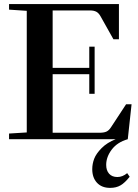

<svg xmlns="http://www.w3.org/2000/svg" viewBox="-20 -683 678 942"><path d="M24.4 0V-27.8L111.3 -33.2V-629.9L24.4 -635.7V-663.1H563.5V-490.2H536.6L473.6 -602.5Q464.8 -618.7 452.9 -625.2Q440.9 -631.8 420.9 -631.8H238.3V-350.1H418V-454.1H444.3V-222.7H418V-318.8H238.3V-31.7H467.8Q489.3 -31.7 501.7 -37.1Q514.2 -42.5 524.9 -59.1L598.6 -171.4H625.5L606.9 0Q555.7 14.6 528.3 50.8Q501 86.9 501 126Q501 153.3 515.4 169.4Q529.8 185.5 556.2 185.5Q581.1 185.5 604 166.5L616.2 184.1Q592.8 213.9 571.5 226.3Q550.3 238.8 520.5 238.8Q479 238.8 455.8 213.6Q432.6 188.5 432.6 147Q432.6 121.1 442.1 95.9Q451.7 70.8 478.5 43.7Q505.4 16.6 547.4 0Z"/></svg>

Font: Elstob 18pt SemiBold
Style: Regular
Weight: 600
Designer: Peter S. Baker
Version: Version 1.015